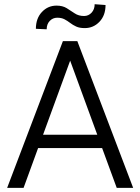

<svg xmlns="http://www.w3.org/2000/svg" viewBox="-20 -910 679 930"><path d="M545.4 0 474.6 -192.9H164.6L94.2 0H14.6L284.7 -710.9H354.5L625 0ZM188.5 -257.3H451.2L319.8 -616.2ZM438.5 -889.6 491.2 -885.7Q491.2 -835.4 461.9 -804.7Q432.6 -773.9 390.6 -773.9Q365.2 -773.9 348.9 -781.5Q332.5 -789.1 319.6 -799.1Q306.6 -809.1 292.2 -816.7Q277.8 -824.2 257.3 -824.2Q235.8 -824.2 220.9 -808.6Q206.1 -793 206.1 -768.1L153.8 -770.5Q153.8 -820.8 182.9 -851.8Q211.9 -882.8 253.9 -882.8Q283.2 -882.8 303.2 -870.4Q323.2 -857.9 342 -845.2Q360.8 -832.5 387.2 -832.5Q408.7 -832.5 423.6 -848.6Q438.5 -864.7 438.5 -889.6Z"/></svg>

Font: Vazirmatn RD Light
Style: Regular
Weight: 300
Designer: Saber Rastikerdar
Foundry: Saber Rastikerdar
Version: Version 32.102